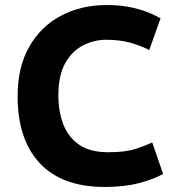

<svg xmlns="http://www.w3.org/2000/svg" viewBox="-20 -729 688 763"><path d="M396 14Q227 14 138.5 -80Q50 -174 50 -347Q50 -462 96 -543Q142 -624 222.5 -666.5Q303 -709 404 -709Q463 -709 507 -698.5Q551 -688 579 -675.5Q607 -663 618 -656L573 -530Q541 -547 498.5 -559Q456 -571 402 -571Q354 -571 310.5 -549Q267 -527 239.5 -478.5Q212 -430 212 -350Q212 -286 231.5 -235Q251 -184 294.5 -154Q338 -124 410 -124Q479 -124 519.5 -137.5Q560 -151 585 -163L628 -38Q595 -18 535 -2Q475 14 396 14Z"/></svg>

Font: Ubuntu Sans ExtraBold
Style: Regular
Weight: 800
Designer: Dalton Maag Ltd
Foundry: Dalton Maag Ltd
Version: Version 1.006; ttfautohint (v1.8.4.7-5d5b)